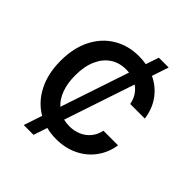

<svg xmlns="http://www.w3.org/2000/svg" viewBox="-237 -948 1189 1189"><g transform="rotate(45 357.0 -353.5)"><path d="M208.5 -31.2Q133.3 -74.7 90.6 -157.7Q47.9 -240.7 47.9 -353.5Q47.9 -465.3 89.6 -547.4Q131.3 -629.4 204.8 -673.1Q278.3 -716.8 371.1 -716.8Q403.8 -716.8 436 -711.4L464.8 -796.9H550.8L514.2 -687Q577.6 -657.2 618.7 -601.3Q659.7 -545.4 669.9 -468.8H542Q536.1 -502.9 519 -529.5Q502 -556.2 476.1 -573.2L321.3 -110.8Q344.7 -104.5 373 -104.5Q415 -104.5 450.4 -119.9Q485.8 -135.3 509.8 -164.6Q533.7 -193.8 542 -234.4H669.9Q660.2 -166 620.8 -110.4Q581.5 -54.7 517.1 -22.5Q452.6 9.8 371.1 9.8Q324.2 9.8 284.2 -1L253.9 89.8H168ZM248.5 -150.4 399.4 -601.1Q386.2 -602.5 373 -602.5Q314.5 -602.5 270 -573.5Q225.6 -544.4 200.7 -488.3Q175.8 -432.1 175.8 -353.5Q175.8 -284.7 194.8 -233.2Q213.9 -181.6 248.5 -150.4Z"/></g></svg>

Font: Pretendard GOV SemiBold
Style: Regular
Weight: 600
Designer: Base glyphs from Inter by Rasmus Andersson; Hangeul glyphs from Noto Sans CJK(Source Han Sans) by Jang Soo-young and Kan
Foundry: Kil Hyung-jin
Version: Version 1.309